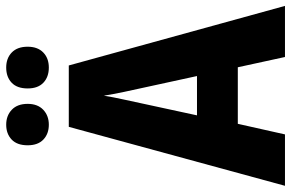

<svg xmlns="http://www.w3.org/2000/svg" viewBox="-184 -778 962 635"><g transform="rotate(-90 297.5 -461.0)"><path d="M426 0 392 -156H205L170 0H0L195 -715H398L595 0ZM326 -461Q318 -496 310.5 -532.5Q303 -569 298 -599Q294 -572 285 -531.5Q276 -491 270 -462L233 -291H363ZM134 -851Q134 -886 153 -904Q172 -922 202 -922Q232 -922 251.5 -903.5Q271 -885 271 -851Q271 -818 251.5 -799.5Q232 -781 202 -781Q172 -781 153 -799Q134 -817 134 -851ZM322 -851Q322 -886 341 -904Q360 -922 391 -922Q422 -922 441 -903.5Q460 -885 460 -851Q460 -818 441 -799.5Q422 -781 391 -781Q360 -781 341 -799Q322 -817 322 -851Z"/></g></svg>

Font: Noto Sans Tamil Condensed ExtraBold
Style: Regular
Weight: 800
Width: 3
Designer: Jelle Bosma - Monotype Design Team
Foundry: Monotype Imaging Inc.
Version: Version 2.004; ttfautohint (v1.8.4.7-5d5b)